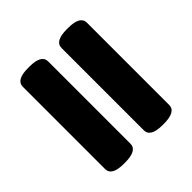

<svg xmlns="http://www.w3.org/2000/svg" viewBox="-60 -575 680 680"><g transform="rotate(45 280.0 -235.5)"><path d="M74 -75Q40 -75 40 -135V-142Q40 -202 74 -202H486Q520 -202 520 -142V-135Q520 -75 486 -75ZM74 -269Q40 -269 40 -329V-336Q40 -396 74 -396H486Q520 -396 520 -336V-329Q520 -269 486 -269Z"/></g></svg>

Font: Asap Black
Style: Regular
Weight: 900
Designer: Pablo Cosgaya
Foundry: Omnibus-Type
Version: Version 3.001; ttfautohint (v1.8.4.7-5d5b)